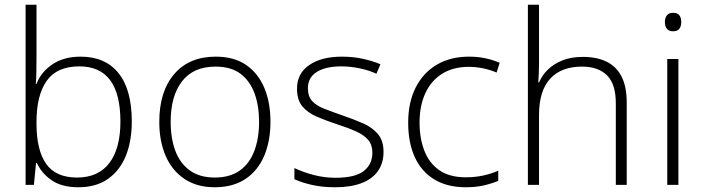

<svg xmlns="http://www.w3.org/2000/svg" viewBox="-20 -780 2971 810"><path d="M134 -542Q134 -514 133.5 -481Q133 -448 131 -426H134Q153 -476 201 -508.5Q249 -541 320 -541Q424 -541 480 -471.5Q536 -402 536 -267Q536 -185 511 -123Q486 -61 436 -25.5Q386 10 310 10Q241 10 198 -19.5Q155 -49 136 -92H132L123 0H88V-760H134ZM315 -500Q220 -500 177 -439Q134 -378 134 -266V-258Q134 -147 174.5 -89Q215 -31 305 -31Q395 -31 441.5 -92.5Q488 -154 488 -267Q488 -500 315 -500Z M1121 -266Q1121 -185 1094.5 -122.5Q1068 -60 1015.5 -25Q963 10 885 10Q811 10 758.5 -25Q706 -60 679 -122Q652 -184 652 -266Q652 -394 715 -467.5Q778 -541 890 -541Q968 -541 1019 -505.5Q1070 -470 1095.5 -408.5Q1121 -347 1121 -266ZM700 -266Q700 -196 720 -143Q740 -90 781.5 -60.5Q823 -31 886 -31Q950 -31 991.5 -60.5Q1033 -90 1053 -143.5Q1073 -197 1073 -266Q1073 -333 1054 -385.5Q1035 -438 995 -468.5Q955 -499 889 -499Q796 -499 748 -437Q700 -375 700 -266Z M1598 -139Q1598 -92 1574.5 -58.5Q1551 -25 1505.5 -7.5Q1460 10 1394 10Q1339 10 1295.5 0Q1252 -10 1222 -24V-71Q1260 -53 1304.5 -41.5Q1349 -30 1395 -30Q1478 -30 1514.5 -58.5Q1551 -87 1551 -136Q1551 -169 1533 -190Q1515 -211 1481.5 -226Q1448 -241 1401 -256Q1353 -272 1315 -288.5Q1277 -305 1255 -332Q1233 -359 1233 -406Q1233 -470 1284.5 -505.5Q1336 -541 1422 -541Q1469 -541 1510.5 -532Q1552 -523 1585 -509L1568 -469Q1538 -483 1498.5 -491.5Q1459 -500 1420 -500Q1354 -500 1316.5 -476.5Q1279 -453 1279 -408Q1279 -373 1297 -353.5Q1315 -334 1348.5 -321Q1382 -308 1425 -293Q1472 -277 1511 -260Q1550 -243 1574 -215Q1598 -187 1598 -139Z M1945 10Q1866 10 1811.5 -23.5Q1757 -57 1729.5 -118Q1702 -179 1702 -262Q1702 -349 1734 -411.5Q1766 -474 1823.5 -507.5Q1881 -541 1959 -541Q1996 -541 2028.5 -534Q2061 -527 2088 -515L2075 -474Q2047 -486 2017 -492Q1987 -498 1958 -498Q1892 -498 1845.5 -469Q1799 -440 1774.5 -387Q1750 -334 1750 -263Q1750 -196 1770.5 -143.5Q1791 -91 1834 -61.5Q1877 -32 1945 -32Q1984 -32 2018.5 -39.5Q2053 -47 2082 -60V-17Q2056 -6 2022 2Q1988 10 1945 10Z M2254 -510Q2254 -489 2253 -470.5Q2252 -452 2251 -432H2254Q2267 -463 2292 -487Q2317 -511 2353.5 -525.5Q2390 -540 2439 -540Q2498 -540 2539.5 -519.5Q2581 -499 2602.5 -456.5Q2624 -414 2624 -347V0H2578V-344Q2578 -425 2541 -462Q2504 -499 2435 -499Q2348 -499 2301 -448Q2254 -397 2254 -294V0H2207V-760H2254Z M2842 -531V0H2795V-531ZM2819 -726Q2838 -726 2846 -715.5Q2854 -705 2854 -687Q2854 -669 2846 -658.5Q2838 -648 2819 -648Q2802 -648 2793.5 -658.5Q2785 -669 2785 -687Q2785 -705 2793.5 -715.5Q2802 -726 2819 -726Z"/></svg>

Font: Noto Sans Syriac Eastern ExtraLight
Style: Regular
Weight: 250
Designer: Patrick Giasson and the Monotype Design Team
Foundry: Monotype Imaging Inc.
Version: Version 3.001